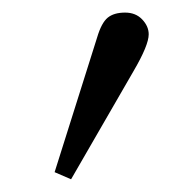

<svg xmlns="http://www.w3.org/2000/svg" viewBox="-20 -115 272 302"><path d="M65.9 155.8 132.8 -56.2Q139.6 -79.1 149.4 -87.2Q159.2 -95.2 176.8 -95.2Q193.4 -95.2 203.6 -84.5Q213.9 -73.7 213.9 -61Q213.9 -43.9 189.9 -2.9L91.8 167Z"/></svg>

Font: Dehuti Alt
Style: Book
Weight: 400
Version: Version 1.2